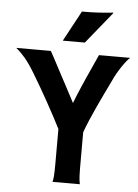

<svg xmlns="http://www.w3.org/2000/svg" viewBox="-58 -912 690 957"><g transform="rotate(5 286.5 -433.5)"><path d="M313.5 -858.4Q340.8 -858.4 361.3 -858.9Q381.8 -859.4 399.4 -860.6Q417 -861.8 433.6 -863.3Q450.2 -864.7 469.7 -866.7L469.2 -863.3L341.3 -705.6H231ZM241.2 0Q244.1 -8.3 245.8 -28.1Q247.6 -47.9 247.6 -88.9V-265.1Q232.9 -293.9 215.1 -327.4Q197.3 -360.8 177.7 -396Q158.2 -431.2 137.7 -466.6Q117.2 -502 97.7 -534.2Q70.3 -579.1 47.4 -606Q24.4 -632.8 2.9 -649.4H176.3Q181.6 -639.6 190.9 -622.6Q200.2 -605.5 211.7 -583.5Q223.1 -561.5 236.3 -536.9Q249.5 -512.2 262.5 -487.8Q275.4 -463.4 287.4 -440.7Q299.3 -418 308.6 -400.4Q315.9 -419.4 325.2 -442.1Q334.5 -464.8 344.7 -488.5Q355 -512.2 365.7 -535.9Q376.5 -559.6 386 -580.8Q395.5 -602.1 403.6 -619.9Q411.6 -637.7 417 -649.4H573.2Q565.9 -643.6 555.7 -630.9Q545.4 -618.2 534.2 -601.6Q522.9 -585 512 -565.9Q501 -546.9 492.7 -527.8Q477.5 -496.6 460.7 -461.7Q443.8 -426.8 427.5 -391.4Q411.1 -356 396.7 -322Q382.3 -288.1 372.1 -259.3V-77.1Q372.1 -61.5 373 -40.3Q374 -19 377.9 0Z"/></g></svg>

Font: Hammersmith One
Style: Regular
Weight: 400
Designer: Nicole Fally
Foundry: Nicole Fally
Version: Version 1.002